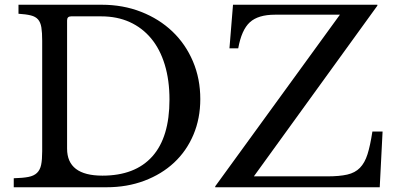

<svg xmlns="http://www.w3.org/2000/svg" viewBox="-20 -790 1682 810"><path d="M38 0V-38Q76 -39 99.5 -43.5Q123 -48 136 -60.5Q149 -73 153.5 -94.5Q158 -116 158 -152V-618Q158 -653 154.5 -674.5Q151 -696 140.5 -708Q130 -720 110 -725Q90 -730 58 -732V-770H409Q499 -770 575.5 -740Q652 -710 707.5 -657Q763 -604 794 -531Q825 -458 825 -372Q825 -290 796 -221.5Q767 -153 714.5 -104Q662 -55 589 -27.5Q516 0 429 0ZM280 -721Q263 -721 263 -704V-163Q263 -49 412 -49Q550 -49 622.5 -130Q695 -211 695 -370Q695 -452 675 -517.5Q655 -583 617.5 -628Q580 -673 527 -697Q474 -721 407 -721ZM1582 0H888V-4L1414 -728H1140Q1069 -728 1034 -696Q999 -664 985 -586H948L963 -770H1572V-766L1051 -46H1361Q1412 -46 1445 -53.5Q1478 -61 1498.5 -82Q1519 -103 1530.5 -139.5Q1542 -176 1551 -235H1594Z"/></svg>

Font: SVN-Libre Baskerville
Style: Regular
Weight: 400
Designer: Pablo Impallari, Rodrigo Fuenzalida
Foundry: Pablo Impallari, Rodrigo Fuenzalida
Version: Version 1.000; ttfautohint (v1.8.4)